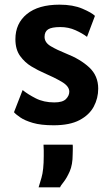

<svg xmlns="http://www.w3.org/2000/svg" viewBox="-20 -528 477 823"><path d="M210 9Q155.5 9 120.8 -1.2Q86 -11.5 66.8 -24.8Q47.5 -38 40 -47L77 -142Q99 -124 133.2 -106.5Q167.5 -89 213 -89Q248.5 -89 262.8 -103.5Q277 -118 277 -135Q277 -158.5 244.5 -177.5Q212 -196.5 169 -215Q143.5 -226 115 -243Q86.5 -260 66.2 -288Q46 -316 46 -360Q46 -427.5 95.2 -467.8Q144.5 -508 235 -508Q293 -508 333.2 -490.8Q373.5 -473.5 387 -460L353 -370Q333.5 -385 303.5 -398.5Q273.5 -412 239 -412Q201 -412 186 -402Q171 -392 171 -370Q171 -345.5 197.8 -329.8Q224.5 -314 262 -299Q324.5 -274.5 362.8 -238.8Q401 -203 401 -148Q401 -107 382 -71.2Q363 -35.5 321 -13.2Q279 9 210 9ZM145.5 275Q148 266.5 157.8 233.8Q167.5 201 167.5 141Q167.5 129 167.5 116.8Q167.5 104.5 166.5 92H291.5Q292.5 98 292 114Q291.5 130 291.5 134Q291.5 178 278.8 206.8Q266 235.5 252.8 252Q239.5 268.5 237.5 275Z"/></svg>

Font: Alatsi
Style: Regular
Weight: 400
Designer: Spyros Zevelakis, Eben Sorkin
Foundry: www.sorkintype.com
Version: Version 1.008; ttfautohint (v1.8.4.7-5d5b)